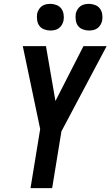

<svg xmlns="http://www.w3.org/2000/svg" viewBox="-20 -974 572 994"><path d="M138 0 188 -306 98 -735H218L267 -451L412 -735H532L298 -294L250 0ZM440 -816Q424 -816 408.5 -822Q393 -828 384 -840Q375 -852 372.5 -868.5Q370 -885 372 -902Q374 -913 380.5 -924Q387 -935 396.5 -942Q406 -949 417.5 -951.5Q429 -954 441 -954Q457 -954 472.5 -948Q488 -942 497 -930Q506 -918 509 -901.5Q512 -885 509 -868Q507 -857 500.5 -846Q494 -835 484.5 -828Q475 -821 463.5 -818.5Q452 -816 440 -816ZM240 -816Q224 -816 208.5 -822Q193 -828 184 -840Q175 -852 172.5 -868.5Q170 -885 172 -902Q174 -913 180.5 -924Q187 -935 196.5 -942Q206 -949 217.5 -951.5Q229 -954 241 -954Q257 -954 272.5 -948Q288 -942 297 -930Q306 -918 309 -901.5Q312 -885 309 -868Q307 -857 300.5 -846Q294 -835 284.5 -828Q275 -821 263.5 -818.5Q252 -816 240 -816Z"/></svg>

Font: Iosevka SS18
Style: Bold Italic
Weight: 700
Italic angle: -9°
Monospace: yes
Designer: Belleve Invis
Foundry: Belleve Invis
Version: Version 25.1.1; ttfautohint (v1.8.4)